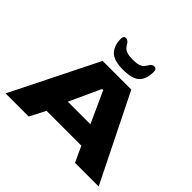

<svg xmlns="http://www.w3.org/2000/svg" viewBox="-184 -1015 1232 1232"><g transform="rotate(45 432.5 -399.0)"><path d="M303 -588H563L855 0H640L591 -107H275L220 0H10ZM535 -245 438 -458H428L330 -245ZM285 -771Q285 -798 305 -798Q312 -798 320 -793.5Q328 -789 333 -782Q345 -762 354.5 -752Q364 -742 383 -736Q402 -730 435 -730Q468 -730 486 -736Q504 -742 512.5 -751Q521 -760 535 -782Q539 -789 547 -793.5Q555 -798 563 -798Q573 -798 579 -791.5Q585 -785 585 -771Q585 -704 552 -672Q519 -640 435 -640Q353 -640 319 -674Q285 -708 285 -771Z"/></g></svg>

Font: Gold Bold
Style: Regular
Weight: 400
Designer: jaiki
Version: Version 1.000